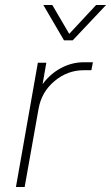

<svg xmlns="http://www.w3.org/2000/svg" viewBox="-20 -751 446 771"><path d="M132 -499H166L151 -413Q182 -455 225.5 -478Q269 -501 316 -501H353L347 -469H316Q251 -469 199 -425.5Q147 -382 135 -315L79 0H44ZM154 -731H190L258 -615L366 -731H406L272 -589H237Z"/></svg>

Font: Bai Jamjuree ExtraLight
Style: Italic
Weight: 275
Italic angle: -10°
Version: Version 1.000; ttfautohint (v1.6)